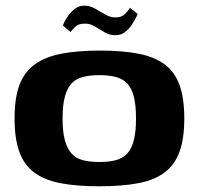

<svg xmlns="http://www.w3.org/2000/svg" viewBox="-20 -645 696 672"><path d="M327 7Q247 7 191 -4Q135 -15 99.5 -41.5Q64 -68 47.5 -114Q31 -160 31 -230Q31 -302 48 -347.5Q65 -393 101.5 -419.5Q138 -446 194.5 -457Q251 -468 330 -468Q409 -468 465 -457Q521 -446 556.5 -419.5Q592 -393 608.5 -347Q625 -301 625 -230Q625 -159 608 -113Q591 -67 555 -40.5Q519 -14 462.5 -3.5Q406 7 327 7ZM328 -78Q361 -78 385.5 -84.5Q410 -91 425.5 -108Q441 -125 448.5 -154.5Q456 -184 456 -230Q456 -277 448.5 -306.5Q441 -336 425.5 -352.5Q410 -369 385.5 -375.5Q361 -382 328 -382Q294 -382 269.5 -375.5Q245 -369 230 -352.5Q215 -336 207 -306.5Q199 -277 199 -230Q199 -184 207 -154.5Q215 -125 230 -108Q245 -91 269.5 -84.5Q294 -78 328 -78ZM385 -522Q365 -521 347 -531.5Q329 -542 311 -553Q293 -564 273 -562Q254 -562 242.5 -550.5Q231 -539 227 -533L200 -556Q200 -557 205 -567.5Q210 -578 219.5 -591Q229 -604 242.5 -614.5Q256 -625 273 -625Q293 -626 311.5 -615.5Q330 -605 348 -594.5Q366 -584 384 -584Q406 -584 418 -596.5Q430 -609 435 -618L462 -596Q462 -596 456.5 -584.5Q451 -573 441.5 -558.5Q432 -544 418 -533Q404 -522 385 -522Z"/></svg>

Font: Genos Thin
Style: Bold
Weight: 700
Version: Version 1.010